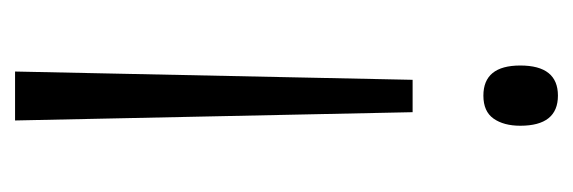

<svg xmlns="http://www.w3.org/2000/svg" viewBox="-273 -481 761 255"><g transform="rotate(-90 107.5 -353.5)"><path d="M129 -186H86L75 -714H140ZM68 -43Q68 -65 77.5 -78.5Q87 -92 108 -92Q148 -92 148 -43Q148 7 108 7Q68 7 68 -43Z"/></g></svg>

Font: Noto Sans Ethiopic ExtraCondensed Light
Style: Regular
Weight: 300
Width: 2
Designer: Monotype Design Team
Foundry: Monotype Imaging Inc.
Version: Version 2.102; ttfautohint (v1.8.4.7-5d5b)